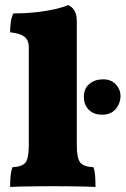

<svg xmlns="http://www.w3.org/2000/svg" viewBox="-20 -737 497 760"><path d="M20 3Q20 -22 22 -41.5Q24 -61 29 -75Q69 -77 81.5 -94.5Q94 -112 94 -162V-549Q94 -568 87 -580Q80 -592 64 -599Q48 -606 20 -609Q20 -628 22.5 -648Q25 -668 33 -684Q83 -684 126 -689Q169 -694 201 -701.5Q233 -709 249 -717Q266 -710 275 -694.5Q284 -679 284 -653V-162Q284 -112 297 -94.5Q310 -77 350 -75Q355 -61 356.5 -41.5Q358 -22 358 3Q346 2 319 1.5Q292 1 258 0.5Q224 0 189 0Q155 0 120.5 0.5Q86 1 59 1.5Q32 2 20 3ZM384 -283Q351 -283 331.5 -302.5Q312 -322 312 -354Q312 -387 334 -405Q356 -423 388 -423Q420 -423 438.5 -403Q457 -383 457 -358Q457 -328 438 -305.5Q419 -283 384 -283Z"/></svg>

Font: Vollkorn Black
Style: Regular
Weight: 900
Designer: Friedrich Althausen
Foundry: Friedrich Althausen
Version: Version 5.000